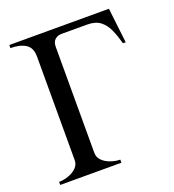

<svg xmlns="http://www.w3.org/2000/svg" viewBox="-127 -787 805 887"><g transform="rotate(-20 276.0 -344.0)"><path d="M527.8 -516.1H514.2Q503.9 -554.7 490.2 -585.7Q476.6 -616.7 452.9 -635.3Q429.2 -653.8 388.2 -653.8H262.2Q243.2 -653.8 230 -642.3Q216.8 -630.9 216.8 -606V-85Q216.8 -62.5 233.2 -46.9Q249.5 -31.2 273.2 -23.2Q296.9 -15.1 318.8 -15.1V0H18.1V-15.1Q40 -15.1 63.7 -23.2Q87.4 -31.2 103.8 -46.9Q120.1 -62.5 120.1 -85V-595.2Q120.1 -637.7 92.3 -655.3Q64.5 -672.9 18.1 -672.9V-688H507.8Z"/></g></svg>

Font: Charis
Style: Bold
Weight: 700
Designer: Walt Agee, Miriam Martin, Annie Olsen, Victor Gaultney, Lorna Priest, Alan Ward, Bob Hallissy, Martin Hosken, Sharon Cor
Foundry: SIL Global
Version: Version 7.000